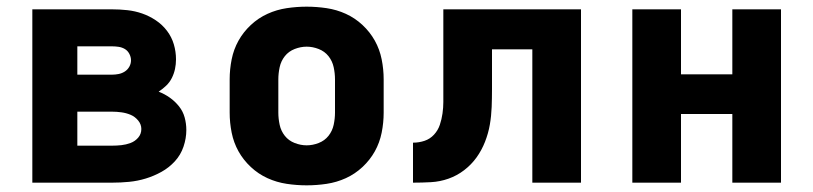

<svg xmlns="http://www.w3.org/2000/svg" viewBox="-20 -548 2440 576"><path d="M77 0V-520H316Q339 -520 362 -517.5Q385 -515 406.5 -507.5Q428 -500 447.5 -487Q467 -474 481 -455.5Q495 -437 501.5 -415Q508 -393 508 -370Q508 -355 505 -341Q502 -327 495.5 -314Q489 -301 478.5 -291Q468 -281 456 -273Q474 -266 489.5 -255Q505 -244 517 -229Q529 -214 534 -195.5Q539 -177 539 -158Q539 -133 530.5 -108Q522 -83 504.5 -64Q487 -45 464.5 -32.5Q442 -20 417.5 -12.5Q393 -5 367.5 -2.5Q342 0 316 0ZM212 -324H316Q326 -324 336 -326Q346 -328 354.5 -333.5Q363 -339 368 -348Q373 -357 373 -367Q373 -377 368 -386.5Q363 -396 354.5 -401Q346 -406 336 -407.5Q326 -409 316 -409H212ZM212 -111H316Q330 -111 344 -112.5Q358 -114 371.5 -119Q385 -124 394.5 -135Q404 -146 404 -161Q404 -175 394.5 -186.5Q385 -198 372 -203.5Q359 -209 344.5 -211Q330 -213 316 -213H212Z M900 8Q870 8 840 3.5Q810 -1 782.5 -13.5Q755 -26 732.5 -47Q710 -68 695.5 -94Q681 -120 675 -150Q669 -180 669 -210V-310Q669 -340 675 -370Q681 -400 695.5 -426Q710 -452 732.5 -473Q755 -494 782.5 -506.5Q810 -519 840 -523.5Q870 -528 900 -528Q930 -528 960 -523.5Q990 -519 1017.5 -506.5Q1045 -494 1067.5 -473Q1090 -452 1104.5 -426Q1119 -400 1125 -370Q1131 -340 1131 -310V-210Q1131 -180 1125 -150Q1119 -120 1104.5 -94Q1090 -68 1067.5 -47Q1045 -26 1017.5 -13.5Q990 -1 960 3.5Q930 8 900 8ZM900 -112Q918 -112 936 -119Q954 -126 965.5 -140.5Q977 -155 981 -173.5Q985 -192 985 -210V-310Q985 -328 981 -346.5Q977 -365 965.5 -379.5Q954 -394 936 -401Q918 -408 900 -408Q882 -408 864 -401Q846 -394 834.5 -379.5Q823 -365 819 -346.5Q815 -328 815 -310V-210Q815 -192 819 -173.5Q823 -155 834.5 -140.5Q846 -126 864 -119Q882 -112 900 -112Z M1219 0V-120Q1237 -120 1253.5 -125.5Q1270 -131 1282 -144Q1294 -157 1299.5 -173.5Q1305 -190 1307.5 -207.5Q1310 -225 1310 -242Q1310 -259 1310 -277V-278Q1310 -278 1310 -278.5Q1310 -279 1310 -280V-520H1723V0H1577V-400H1456V-281Q1456 -254 1455 -227Q1454 -200 1449.5 -174Q1445 -148 1435 -122.5Q1425 -97 1409.5 -75.5Q1394 -54 1372.5 -37.5Q1351 -21 1325.5 -12Q1300 -3 1273 -1.5Q1246 0 1219 0Z M1877 0V-520H2023V-325H2177V-520H2323V0H2177V-206H2023V0Z"/></svg>

Font: Iosevka SS04 Heavy Extended
Style: Regular
Weight: 900
Width: 7
Monospace: yes
Designer: Belleve Invis
Foundry: Belleve Invis
Version: Version 19.0.0; ttfautohint (v1.8.4)